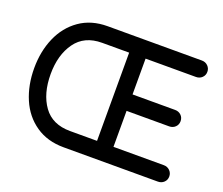

<svg xmlns="http://www.w3.org/2000/svg" viewBox="-116 -872 1209 1043"><g transform="rotate(20 488.5 -350.0)"><path d="M934 -47Q934 -27 920 -13.5Q906 0 885 0H340Q246 0 178.5 -46.5Q111 -93 77 -172.5Q43 -252 43 -350Q43 -447 77.5 -526.5Q112 -606 179 -653Q246 -700 340 -700H885Q906 -700 920 -686Q934 -672 934 -652Q934 -632 920 -618.5Q906 -605 885 -605H594V-398H840Q861 -398 875 -384.5Q889 -371 889 -350Q889 -330 875 -316.5Q861 -303 840 -303H594V-95H885Q906 -95 920 -81Q934 -67 934 -47ZM343 -95H499V-605H343Q241 -605 189.5 -533Q138 -461 138 -350Q138 -237 189 -166Q240 -95 343 -95Z"/></g></svg>

Font: Quicksand Medium
Style: Regular
Weight: 500
Designer: Andrew Paglinawan
Foundry: Andrew Paglinawan
Version: Version 3.000